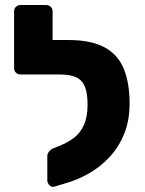

<svg xmlns="http://www.w3.org/2000/svg" viewBox="-20 -730 575 763"><path d="M195 12Q185 15 176.5 6Q168 -3 168 -13V-110Q168 -119 175 -128Q182 -137 193 -141L225 -154Q253 -166 276.5 -184.5Q300 -203 314 -234.5Q328 -266 328 -315Q328 -358 318 -384Q308 -410 284.5 -422Q261 -434 218 -434H195Q185 -434 177.5 -441Q170 -448 170 -459V-547Q170 -557 177.5 -564Q185 -571 195 -571H251Q341 -571 394.5 -542.5Q448 -514 471.5 -457.5Q495 -401 495 -319Q495 -251 473.5 -198Q452 -145 415 -105.5Q378 -66 332 -40Q286 -14 235 0ZM230 -434H61Q51 -434 43.5 -441Q36 -448 36 -459V-685Q36 -696 43.5 -703Q51 -710 61 -710H163Q174 -710 181.5 -703Q189 -696 189 -685V-571H231Z"/></svg>

Font: DVN-Rubik
Style: Bold
Weight: 700
Designer: Hubert and Fischer
Foundry: Hubert & Fischer
Version: Version 2.102